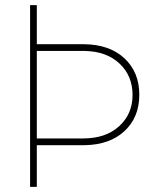

<svg xmlns="http://www.w3.org/2000/svg" viewBox="-20 -731 635 751"><path d="M124 -710.9V-558.1H308.1Q408.7 -557.1 466.8 -502.9Q524.9 -448.7 524.9 -360.4Q524.9 -272.5 467.5 -218.8Q410.2 -165 312 -163.1H124V0H97.7V-710.9ZM124 -531.7V-189.5H305.2Q393.6 -189.5 446 -237.3Q498.5 -285.2 498.5 -359.4Q498.5 -434.1 448 -481.9Q397.5 -529.8 312.5 -531.7Z"/></svg>

Font: Roboto Thin
Style: Regular
Weight: 250
Designer: Google
Version: Version 2.134; 2016